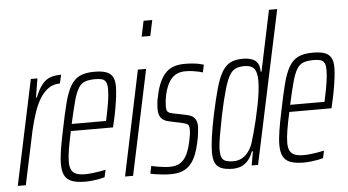

<svg xmlns="http://www.w3.org/2000/svg" viewBox="-52 -832 1686 929"><g transform="rotate(-5 790.5 -367.5)"><path d="M-1 0 107 -510H139L124 -418H128Q145 -460 163 -481.5Q181 -503 203.5 -510.5Q226 -518 255 -518L245 -476Q214 -476 190.5 -460Q167 -444 149 -415.5Q131 -387 117.5 -347Q104 -307 93 -259L38 0Z M326 8Q287 8 262.5 -1Q238 -10 227 -31Q216 -52 216 -87Q216 -116 222.5 -157Q229 -198 241 -254Q256 -329 269 -379.5Q282 -430 299.5 -460.5Q317 -491 344 -504.5Q371 -518 416 -518Q451 -518 472.5 -510.5Q494 -503 504 -485.5Q514 -468 514 -438Q514 -418 510.5 -389Q507 -360 501 -326.5Q495 -293 486 -256L483 -242H278Q267 -192 261 -155.5Q255 -119 255 -94Q255 -69 263 -54.5Q271 -40 287 -34Q303 -28 329 -28Q344 -28 362.5 -30Q381 -32 398.5 -35Q416 -38 429 -41L421 -5Q411 -2 395 1Q379 4 361 6Q343 8 326 8ZM285 -276H452L458 -305Q464 -333 469.5 -367Q475 -401 475 -428Q475 -452 468.5 -463.5Q462 -475 449 -478.5Q436 -482 418 -482Q387 -482 367.5 -475Q348 -468 335 -446.5Q322 -425 311 -384.5Q300 -344 285 -276Z M659 -667 675 -743H717L701 -667ZM520 0 627 -510H667L559 0Z M742 8Q722 8 702 6Q682 4 666.5 1.5Q651 -1 643 -3L651 -40Q656 -39 665 -37Q674 -35 686.5 -33Q699 -31 713 -29.5Q727 -28 740 -28Q773 -28 793 -42Q813 -56 825 -82Q837 -108 844 -142Q847 -156 849.5 -170.5Q852 -185 852 -199Q852 -220 844 -225Q836 -230 822 -233L754 -248Q729 -253 717 -268.5Q705 -284 705 -313Q705 -321 706.5 -337.5Q708 -354 712 -371Q721 -416 735 -444.5Q749 -473 766.5 -489Q784 -505 806 -511.5Q828 -518 854 -518Q873 -518 891 -516.5Q909 -515 923 -512Q937 -509 947 -506L939 -469Q934 -471 921.5 -474Q909 -477 891.5 -479.5Q874 -482 854 -482Q831 -482 812 -473Q793 -464 778 -442Q763 -420 753 -379Q749 -359 747.5 -345Q746 -331 746 -321Q746 -300 753 -294Q760 -288 774 -285L842 -271Q858 -268 869 -261.5Q880 -255 886.5 -242.5Q893 -230 893 -208Q893 -203 890.5 -181.5Q888 -160 883 -136Q875 -99 863.5 -71.5Q852 -44 835.5 -26.5Q819 -9 796 -0.5Q773 8 742 8Z M1045 8Q1011 8 989.5 0Q968 -8 958.5 -27Q949 -46 949 -80Q949 -109 955 -152.5Q961 -196 973 -255Q990 -335 1004.5 -386.5Q1019 -438 1036.5 -466.5Q1054 -495 1077.5 -506.5Q1101 -518 1136 -518Q1163 -518 1181.5 -511Q1200 -504 1209 -489Q1218 -474 1218 -448H1222L1284 -743H1324L1166 0H1135L1147 -68H1142Q1129 -34 1111.5 -18Q1094 -2 1077 3Q1060 8 1045 8ZM1048 -28Q1071 -28 1088.5 -37Q1106 -46 1120 -63.5Q1134 -81 1143 -106Q1149 -125 1157 -153.5Q1165 -182 1173 -216Q1181 -250 1188 -284.5Q1195 -319 1199 -350.5Q1203 -382 1203 -405Q1203 -447 1189 -464.5Q1175 -482 1142 -482Q1116 -482 1098.5 -474Q1081 -466 1068 -443Q1055 -420 1042 -375Q1029 -330 1013 -255Q1001 -194 994 -153.5Q987 -113 987 -88Q987 -63 993.5 -50Q1000 -37 1014 -32.5Q1028 -28 1048 -28Z M1387 8Q1348 8 1323.5 -1Q1299 -10 1288 -31Q1277 -52 1277 -87Q1277 -116 1283.5 -157Q1290 -198 1302 -254Q1317 -329 1330 -379.5Q1343 -430 1360.5 -460.5Q1378 -491 1405 -504.5Q1432 -518 1477 -518Q1512 -518 1533.5 -510.5Q1555 -503 1565 -485.5Q1575 -468 1575 -438Q1575 -418 1571.5 -389Q1568 -360 1562 -326.5Q1556 -293 1547 -256L1544 -242H1339Q1328 -192 1322 -155.5Q1316 -119 1316 -94Q1316 -69 1324 -54.5Q1332 -40 1348 -34Q1364 -28 1390 -28Q1405 -28 1423.5 -30Q1442 -32 1459.5 -35Q1477 -38 1490 -41L1482 -5Q1472 -2 1456 1Q1440 4 1422 6Q1404 8 1387 8ZM1346 -276H1513L1519 -305Q1525 -333 1530.5 -367Q1536 -401 1536 -428Q1536 -452 1529.5 -463.5Q1523 -475 1510 -478.5Q1497 -482 1479 -482Q1448 -482 1428.5 -475Q1409 -468 1396 -446.5Q1383 -425 1372 -384.5Q1361 -344 1346 -276Z"/></g></svg>

Font: Saira UltraCondensed ExtraLight
Style: Italic
Weight: 250
Width: 1
Italic angle: -12°
Designer: Hector Gatti with collaboration of the Omnibus-Type team
Foundry: Omnibus-Type
Version: Version 1.101